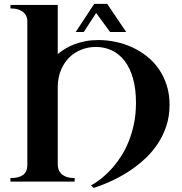

<svg xmlns="http://www.w3.org/2000/svg" viewBox="-20 -924 928 977"><path d="M359.9 0H33.2V-18.1Q59.6 -18.1 76.4 -23.7Q93.3 -29.3 102.8 -38.6Q112.3 -47.9 115.7 -60.1Q119.1 -72.3 119.1 -85.9V-816.9Q119.1 -826.7 115.5 -837.9Q111.8 -849.1 102.3 -858.6Q92.8 -868.2 76.2 -874.5Q59.6 -880.9 33.2 -880.9V-898.9H273.9V-648.9Q290.5 -663.1 311.8 -676Q333 -689 358.6 -698.7Q384.3 -708.5 414.8 -714.4Q445.3 -720.2 481 -720.2Q524.9 -720.2 568.8 -710.9Q612.8 -701.7 653.1 -683.1Q693.4 -664.6 728 -637Q762.7 -609.4 788.1 -572.8Q813.5 -536.1 828.1 -490.7Q842.8 -445.3 842.8 -391.1Q842.8 -332 826.2 -282.5Q809.6 -232.9 782.5 -192.1Q755.4 -151.4 720.7 -118.9Q686 -86.4 649.9 -61.5Q564.9 -2.9 457 32.2L442.9 20Q506.8 -16.6 557.1 -75.7Q578.6 -100.6 599.1 -133.3Q619.6 -166 635.7 -206.5Q651.9 -247.1 661.9 -295.7Q671.9 -344.2 671.9 -401.9Q671.9 -472.7 656.5 -525.9Q641.1 -579.1 613.8 -614.5Q586.4 -649.9 549.1 -667.5Q511.7 -685.1 467.8 -685.1Q428.2 -685.1 393.3 -671.1Q358.4 -657.2 332.5 -631.6Q306.6 -606 291 -569.6Q275.4 -533.2 273.9 -487.8V-85.9Q273.9 -76.2 277.1 -64.5Q280.3 -52.7 289.3 -42.5Q298.3 -32.2 315.2 -25.1Q332 -18.1 359.9 -18.1ZM622.1 -761.2H540L469.2 -857.9L406.2 -761.2H365.2L459.5 -904.3H525.4Z"/></svg>

Font: Uncial Antiqua
Style: Regular
Weight: 400
Version: Version 1.000